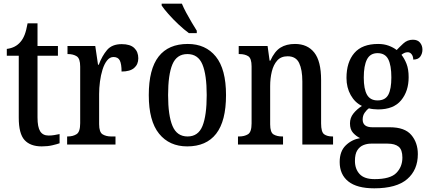

<svg xmlns="http://www.w3.org/2000/svg" viewBox="-20 -786 2325 1044"><path d="M207 10Q145 10 113.5 -24.5Q82 -59 82 -146V-483H17V-520Q65 -526 92 -559Q105 -574 114 -597Q123 -620 130 -659H184V-536H295V-483H184V-147Q184 -95 198.5 -72Q213 -49 244 -49Q261 -49 275 -51.5Q289 -54 304 -57V-7Q290 -2 264.5 4Q239 10 207 10Z M345 0V-44H348Q377 -44 396.5 -56.5Q416 -69 416 -116V-424Q416 -468 397 -480Q378 -492 350 -492H347V-536H498L513 -434H517Q535 -482 562 -514Q589 -546 642 -546Q688 -546 710 -525Q732 -504 732 -469Q732 -436 709.5 -416.5Q687 -397 641 -397Q641 -438 631.5 -457Q622 -476 597 -476Q577 -476 562 -457Q547 -438 537.5 -407.5Q528 -377 523.5 -342Q519 -307 519 -275V-111Q519 -67 538 -55.5Q557 -44 584 -44H608V0Z M998 10Q901 10 845 -59Q789 -128 789 -269Q789 -410 842.5 -478.5Q896 -547 1001 -547Q1098 -547 1153.5 -478.5Q1209 -410 1209 -269Q1209 -128 1155.5 -59Q1102 10 998 10ZM1000 -44Q1058 -44 1081 -101Q1104 -158 1104 -269Q1104 -380 1080.5 -436Q1057 -492 999 -492Q941 -492 917.5 -436Q894 -380 894 -269Q894 -158 918 -101Q942 -44 1000 -44ZM1007 -606Q982 -624 951.5 -652.5Q921 -681 895.5 -710Q870 -739 859 -756V-766H969Q978 -744 992.5 -717Q1007 -690 1022.5 -664Q1038 -638 1050 -619V-606Z M1274 0V-44H1280Q1309 -44 1328.5 -56Q1348 -68 1348 -115V-425Q1348 -469 1329.5 -480.5Q1311 -492 1283 -492H1278V-536H1435L1446 -456H1450Q1473 -507 1505 -527Q1537 -547 1584 -547Q1652 -547 1689 -500Q1726 -453 1726 -351V-115Q1726 -68 1742.5 -56Q1759 -44 1787 -44H1791V0H1624V-343Q1624 -407 1606.5 -443.5Q1589 -480 1544 -480Q1508 -480 1487.5 -457Q1467 -434 1458 -397Q1449 -360 1449 -318V-110Q1449 -66 1467.5 -55Q1486 -44 1514 -44H1519V0Z M2015 238Q1921 238 1874 200.5Q1827 163 1827 95Q1827 37 1859.5 5Q1892 -27 1938 -35Q1917 -45 1900 -63.5Q1883 -82 1883 -115Q1883 -145 1901 -168Q1919 -191 1948 -210Q1910 -228 1887 -269Q1864 -310 1864 -362Q1864 -448 1906.5 -497.5Q1949 -547 2036 -547Q2068 -547 2093.5 -537.5Q2119 -528 2137 -514Q2151 -529 2173 -549.5Q2195 -570 2225 -570Q2251 -570 2264 -554Q2277 -538 2277 -516Q2277 -495 2265.5 -478.5Q2254 -462 2227 -462Q2227 -479 2218.5 -490.5Q2210 -502 2197 -502Q2187 -502 2178.5 -498Q2170 -494 2163 -488Q2179 -468 2190.5 -439Q2202 -410 2202 -366Q2202 -290 2161 -240.5Q2120 -191 2036 -191Q2026 -191 2010.5 -192.5Q1995 -194 1986 -197Q1973 -188 1962.5 -172.5Q1952 -157 1952 -136Q1952 -94 2005 -94H2100Q2181 -94 2216.5 -52Q2252 -10 2252 52Q2252 138 2194 188Q2136 238 2015 238ZM2033 -240Q2075 -240 2091.5 -271Q2108 -302 2108 -365Q2108 -431 2091 -464Q2074 -497 2033 -497Q1993 -497 1975.5 -463Q1958 -429 1958 -364Q1958 -302 1975.5 -271Q1993 -240 2033 -240ZM2017 188Q2102 188 2135 154.5Q2168 121 2168 71Q2168 28 2147.5 11.5Q2127 -5 2088 -5H1997Q1976 -5 1956 3Q1936 11 1923 31Q1910 51 1910 89Q1910 133 1935.5 160.5Q1961 188 2017 188Z"/></svg>

Font: Noto Serif Armenian Condensed Medium
Style: Regular
Weight: 500
Width: 3
Designer: Monotype Design Team
Foundry: Monotype Imaging Inc.
Version: Version 2.008; ttfautohint (v1.8.4.7-5d5b)